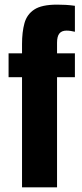

<svg xmlns="http://www.w3.org/2000/svg" viewBox="-20 -808 353 828"><path d="M75 0V-475H17V-578H75V-618Q75 -670 85.5 -708Q96 -746 128 -767Q160 -788 226 -788Q246 -788 263.5 -787Q281 -786 303 -783V-671Q295 -673 285.5 -674.5Q276 -676 267 -676Q246 -676 236 -663.5Q226 -651 226 -624V-578H303V-475H226V0Z"/></svg>

Font: Oswald SemiBold
Style: Regular
Weight: 600
Designer: Vernon Adams
Foundry: Vernon Adams
Version: Version 4.100; ttfautohint (v1.8.1.43-b0c9)